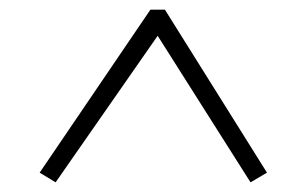

<svg xmlns="http://www.w3.org/2000/svg" viewBox="-20 -732 610 397"><path d="M532 -375 498 -355 306 -658 95 -355 62 -375 291 -712H321Z"/></svg>

Font: Literata 24pt Light
Style: Italic
Weight: 300
Italic angle: -2°
Designer: Latin by Veronika Burian and Jose Scaglione. Greek by Irene Vlachou. Cyrillic by Vera Evstafieva
Foundry: TypeTogether
Version: Version 3.103;gftools[0.9.29]